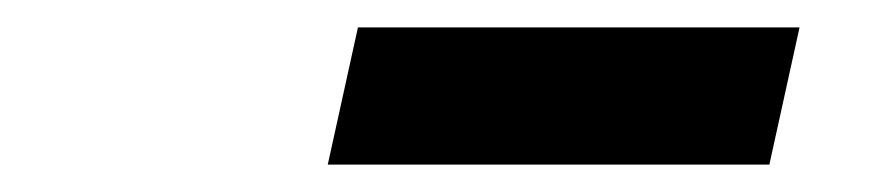

<svg xmlns="http://www.w3.org/2000/svg" viewBox="-20 -746 640 140"><path d="M219 -626 241 -726H563L541 -626Z"/></svg>

Font: Red Hat Text
Style: Bold Italic
Weight: 700
Italic angle: -12°
Designer: Pentagram, MCKL
Foundry: Pentagram, MCKL
Version: Version 1.023; ttfautohint (v1.8.3)